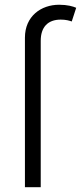

<svg xmlns="http://www.w3.org/2000/svg" viewBox="-20 -781 338 801"><path d="M84 -624V0H149.9V-610.8C149.9 -667.5 179.2 -699.2 233.4 -699.2C255.4 -699.2 269.5 -694.8 279.3 -691.4L297.9 -748.5C284.7 -754.4 261.2 -761.2 226.6 -761.2C150.9 -761.2 84 -712.9 84 -624Z"/></svg>

Font: Raveo Light
Style: Regular
Weight: 300
Designer: Jakub Foglar, Rasmus Andersson (Inter)
Foundry: Jakubfoglar.com
Version: Version 1.100;Glyphs 3.2.3 (3260)